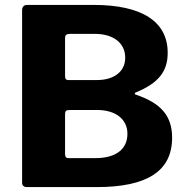

<svg xmlns="http://www.w3.org/2000/svg" viewBox="-20 -762 763 782"><path d="M374 0C579 0 681 -65 681 -201C681 -290 636 -342 532 -377C528 -378 528 -384 532 -385C627 -424 663 -472 663 -547C663 -675 557 -742 361 -742H90C78 -742 70 -734 70 -721V-18C70 -7 77 0 89 0ZM259 -436C248 -436 245 -441 245 -454V-607C245 -619 251 -624 264 -624H367C440 -624 490 -588 490 -527C490 -468 441 -436 376 -436ZM259 -118C248 -118 245 -124 245 -137V-297C245 -310 249 -314 264 -314H376C449 -314 499 -278 499 -217C499 -156 454 -118 369 -118Z"/></svg>

Font: Libre Franklin
Style: Bold
Weight: 700
Designer: Pablo Impallari, Rodrigo Fuenzalida
Foundry: Impallari Type
Version: Version 1.002; ttfautohint (v1.5)